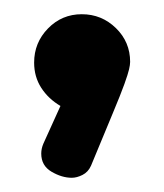

<svg xmlns="http://www.w3.org/2000/svg" viewBox="-20 -150 231 270"><path d="M81 100Q67 100 52.5 91.5Q38 83 38 66Q38 59 41 52L65 -1Q48 -11 38 -26.5Q28 -42 28 -62Q28 -90 47.5 -110Q67 -130 95 -130Q123 -130 143 -110.5Q163 -91 163 -63Q163 -59 161.5 -52.5Q160 -46 155 -32Q150 -18 138.5 9.5Q127 37 108 83Q104 92 96 96Q88 100 81 100Z"/></svg>

Font: Dosis
Style: Bold
Weight: 700
Designer: EdgarTolentino, PabloImpallari, IginoMarini
Foundry: EdgarTolentino, PabloImpallari, IginoMarini
Version: Version 3.001; ttfautohint (v1.8.2)